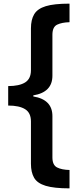

<svg xmlns="http://www.w3.org/2000/svg" viewBox="-20 -819 446 1055"><path d="M362 216Q277 216 231 202Q185 188 167.5 158Q150 128 150 81V-152Q150 -199 118 -219Q86 -239 25 -239V-346Q86 -346 118 -366Q150 -386 150 -433V-663Q150 -711 168 -741Q186 -771 231.5 -785Q277 -799 362 -799V-697Q320 -696 294 -683.5Q268 -671 268 -628V-403Q268 -312 163 -295V-289Q268 -272 268 -181V46Q268 88 293.5 101Q319 114 362 115Z"/></svg>

Font: Noto Sans Sinhala UI Condensed
Style: Bold
Weight: 700
Width: 3
Designer: Jelle Bosma - Monotype Design Team
Foundry: Monotype Imaging Inc.
Version: Version 2.006; ttfautohint (v1.8.4.7-5d5b)